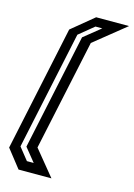

<svg xmlns="http://www.w3.org/2000/svg" viewBox="-142 -820 759 1091"><g transform="rotate(15 237.0 -275.0)"><path d="M81 200 -3 93 153 -643 283 -750H476.5L291.5 -601L152.5 51L274.5 200ZM114.5 141.5H154.5L90.5 62.5L235 -619L333 -698H293L205.5 -626.5L57.5 70Z"/></g></svg>

Font: Tourney SemiBold
Style: Italic
Weight: 600
Italic angle: -12°
Version: Version 1.015